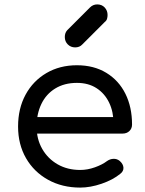

<svg xmlns="http://www.w3.org/2000/svg" viewBox="-20 -847 659 871"><path d="M344 4Q262 4 198 -31.5Q134 -67 98 -129.5Q62 -192 62 -273Q62 -355 96 -417.5Q130 -480 190.5 -515.5Q251 -551 329 -551Q406 -551 462.5 -516.5Q519 -482 549 -421.5Q579 -361 579 -282Q579 -264 567 -252.5Q555 -241 536 -241H126V-316H537L495 -287Q495 -340 475 -381.5Q455 -423 418 -447Q381 -471 329 -471Q272 -471 230.5 -445.5Q189 -420 167.5 -375Q146 -330 146 -273Q146 -216 171.5 -171.5Q197 -127 241.5 -101.5Q286 -76 344 -76Q377 -76 410.5 -88Q444 -100 465 -116Q479 -126 495 -126.5Q511 -127 523 -117Q539 -103 540 -86.5Q541 -70 525 -58Q492 -31 441 -13.5Q390 4 344 4ZM321 -632Q301 -632 287.5 -645.5Q274 -659 274 -679Q274 -698 285 -710L388 -813Q402 -827 421 -827Q442 -827 455 -813Q468 -799 468 -779Q468 -770 465.5 -761.5Q463 -753 455 -747L353 -645Q341 -632 321 -632Z"/></svg>

Font: Comfortaa SemiBold
Style: Regular
Weight: 600
Designer: Johan Aakerlund
Foundry: Johan Aakerlund
Version: Version 3.104; ttfautohint (v1.8.1.43-b0c9)